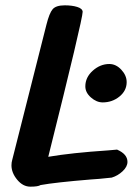

<svg xmlns="http://www.w3.org/2000/svg" viewBox="-20 -688 502 720"><path d="M458 -81Q458 -63 440 -46Q422 -29 399 -22Q344 -16 321 -15Q187 -4 132 6Q123 12 94 12Q66 12 44.5 -14Q23 -40 23 -68Q23 -79 26 -89L154 -595Q165 -639 177.5 -653.5Q190 -668 223 -668Q250 -668 269.5 -662Q289 -656 290 -644Q290 -616 161 -100Q249 -115 385 -124L419 -127Q458 -110 458 -81ZM300 -364Q300 -398 328 -423Q356 -448 390 -448Q415 -448 435 -426.5Q455 -405 455 -380Q455 -348 428 -326Q401 -304 365 -304Q342 -304 321 -322.5Q300 -341 300 -364Z"/></svg>

Font: Sriracha
Style: Regular
Weight: 400
Designer: Suppakit Chalermlarp
Version: Version 1.002g